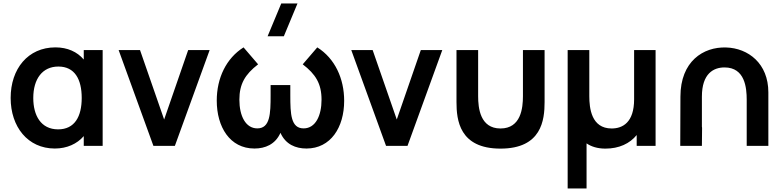

<svg xmlns="http://www.w3.org/2000/svg" viewBox="-20 -822 4410 1082"><path d="M289 15C357 15 414 -11 452 -55V0H558.5V-540H452V-486.5C415 -530 360.5 -555 292.5 -555C137.5 -555 40 -434 40 -270C40 -108 136 15 289 15ZM167.5 -269.5C167.5 -378 219.5 -447 309 -447C401 -447 440.5 -375.5 440.5 -270C440.5 -165.5 401 -93 307.5 -93C210 -93 167.5 -172 167.5 -269.5Z M844.5 0H965.5L1161.5 -540H1040.5L905 -148.5L769 -540H648.5Z M1414 15C1474 15 1531.5 -8 1560.5 -73.5C1589.5 -8 1646.5 15 1707 15C1843.5 15 1919.5 -104 1919.5 -254C1919.5 -379.5 1867.5 -492.5 1768 -555L1686 -459.5C1758.5 -404 1792 -350.5 1792 -260C1792 -171 1758.5 -98.5 1691 -98.5C1619 -98.5 1616 -179.5 1616 -285V-342.5H1505V-285C1505 -181.5 1502.5 -98.5 1430 -98.5C1364.5 -98.5 1329 -168 1329 -260C1329 -348 1360.5 -402.5 1434.5 -459.5L1352.5 -555C1255 -493.5 1201.5 -382.5 1201.5 -255C1201.5 -107 1275 15 1414 15ZM1488 -617.5H1579.5L1656.5 -802.5H1565Z M2155.5 0H2276.5L2472.5 -540H2351.5L2216 -148.5L2080 -540H1959.5Z M2552.5 -247C2552.5 -146 2568.5 15.5 2800.5 15.5C3032.5 15.5 3049 -146 3049 -247V-540H2927V-280C2927 -213.5 2916 -98 2800.5 -98C2685.5 -98 2674.5 -213.5 2674.5 -280V-540H2552.5Z M3179 240H3285.5V-14C3312.5 4.5 3348 15.5 3391.5 15.5C3469 15.5 3529 -13 3568 -61V0H3674.5V-540H3553.5V-262.5C3553.5 -131.5 3488.5 -98 3427 -98C3312 -98 3301 -213.5 3301 -280V-540H3179Z M4188 -260V0H4310V-301.5C4310 -464 4197 -551 4071.5 -554.5C3943.5 -558.5 3814.5 -476.5 3814.5 -277.5L3813.5 0H3935.5L3936.5 -102L3935.5 -108V-277.5C3935.5 -408.5 4002 -442 4063 -442C4178.5 -442 4188 -326.5 4188 -260Z"/></svg>

Font: Eudonet
Style: Bold
Weight: 700
Designer: Mikhail Sharanda
Foundry: Mikhail Sharanda
Version: Version 4.503;Glyphs 3.1.2 (3151)